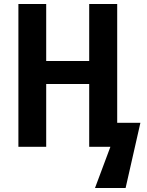

<svg xmlns="http://www.w3.org/2000/svg" viewBox="-20 -734 735 960"><path d="M566 -120V-714H426V-429H211V-714H72V0H211V-314H426V0H532L455 206H608L682 -120Z"/></svg>

Font: Noto Sans Display SemiCondensed
Style: Bold
Weight: 700
Width: 4
Designer: Monotype Design Team
Foundry: Monotype Imaging Inc.
Version: Version 1.900